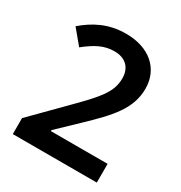

<svg xmlns="http://www.w3.org/2000/svg" viewBox="-170 -897 912 968"><g transform="rotate(30 286.0 -413.0)"><path d="M43 -51H532V-160H202V-166L316 -275C433 -387 508 -466 508 -583C508 -699 421 -775 286 -775C182 -775 108 -734 45 -680L114 -597C172 -643 218 -669 279 -669C341 -669 381 -634 381 -570C381 -490 333 -437 225 -328L43 -144Z"/></g></svg>

Font: Noto Sans Tamil UI SemiBold
Style: Regular
Weight: 600
Designer: Jelle Bosma - Monotype Design Team
Foundry: Monotype Imaging Inc.
Version: Version 2.004